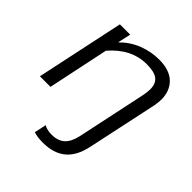

<svg xmlns="http://www.w3.org/2000/svg" viewBox="-198 -626 988 988"><g transform="rotate(45 295.5 -132.0)"><path d="M205 222 219 157Q242 170 274 170Q320 170 346 146.5Q372 123 383 73L463 -304Q469 -333 469 -354Q469 -395 445 -414Q421 -433 365 -433Q253 -433 167 -333L97 0H20L122 -480H197L181 -408Q226 -453 281 -474Q336 -495 393 -495Q470 -495 508.5 -457Q547 -419 547 -357Q547 -338 542 -311L460 73Q443 154 396.5 192.5Q350 231 272 231Q231 231 205 222Z"/></g></svg>

Font: Prompt Light
Style: Italic
Weight: 300
Italic angle: -12°
Designer: Katatrad Team
Foundry: CadsonDemak
Version: Version 1.000